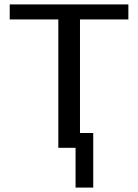

<svg xmlns="http://www.w3.org/2000/svg" viewBox="-20 -669 625 869"><path d="M402 180H322V0H244V-581H24V-649H561V-581H342V-67H402Z"/></svg>

Font: Play
Style: Regular
Weight: 400
Designer: Jonas Hecksher
Foundry: Jonas Hecksher, Playtypeª, e-types AS
Version: Version 1.002